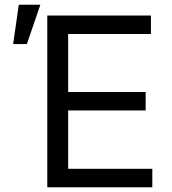

<svg xmlns="http://www.w3.org/2000/svg" viewBox="-20 -793 730 813"><path d="M180.2 0V-727.1H619.1V-648.9H268.6V-403.3H596.7V-325.2H268.6V-78.1H625V0ZM35.6 -606.4 59.6 -772.9H150.9L93.8 -606.4Z"/></svg>

Font: Sahel VF Regular
Style: Regular
Weight: 400
Foundry: Saber Rastikerdar (saber.rastikerdar@gmail.com)
Version: Version 3.4.0